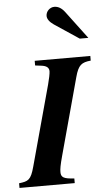

<svg xmlns="http://www.w3.org/2000/svg" viewBox="-94 -986 562 1025"><g transform="rotate(-5 187.0 -473.5)"><path d="M404 -766 293 -914C275 -938 256 -947 237 -947C213 -947 192 -926 192 -902C192 -886 204 -869 226 -854L358 -766ZM406 -669H108V-644L140 -640C167 -637 182 -627 182 -607C182 -595 176 -565 168 -536L51 -107C32 -36 17 -31 -32 -25V0H264V-25C207 -28 193 -37 193 -65C193 -81 196 -101 210 -152L322 -564C339 -627 357 -639 406 -644Z"/></g></svg>

Font: XITS
Style: Bold Italic
Weight: 700
Italic angle: -16.33°
Designer: MicroPress Inc., with final additions and corrections provided by Coen Hoffman, Elsevier (retired)
Version: Version 1.302